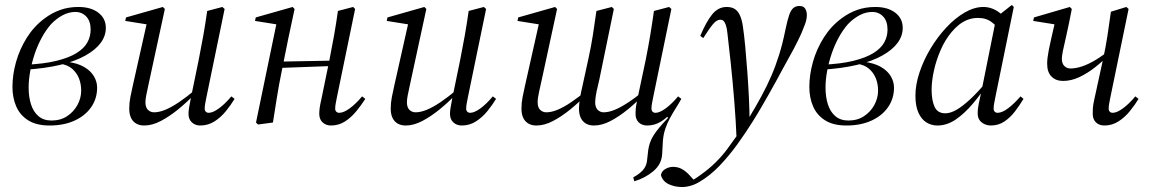

<svg xmlns="http://www.w3.org/2000/svg" viewBox="-20 -492 4625 771"><path d="M179 12Q126 12 93 -9Q60 -30 45 -65Q30 -100 30 -143Q30 -192 44.5 -243.5Q59 -295 88 -341Q117 -387 159 -418Q188 -440 221.5 -452Q255 -464 295 -464Q345 -464 375 -441Q405 -418 405 -380Q405 -348 384.5 -320Q364 -292 323 -269Q282 -246 221.5 -231.5Q161 -217 80 -212V-232Q155 -235 206 -247.5Q257 -260 287.5 -279Q318 -298 331 -322Q344 -346 344 -373Q344 -407 326.5 -425.5Q309 -444 283 -444Q256 -444 231 -430.5Q206 -417 185 -395Q164 -371 147.5 -340.5Q131 -310 119.5 -276Q108 -242 101.5 -207Q95 -172 95 -140Q95 -103 104.5 -73Q114 -43 134.5 -25.5Q155 -8 187 -8Q223 -8 249.5 -25.5Q276 -43 291 -70.5Q306 -98 306 -128Q306 -155 297 -177.5Q288 -200 269.5 -216Q251 -232 221 -236L248 -250V-244Q290 -239 317 -223.5Q344 -208 357 -186Q370 -164 370 -140Q370 -96 346 -61.5Q322 -27 279 -7.5Q236 12 179 12Z M559 12Q540 12 526.5 4Q513 -4 506 -19Q499 -34 499 -56Q499 -79 503.5 -102Q508 -125 513 -147L570 -401L583 -392L483 -408L486 -422L634 -464L642 -456L581 -174Q578 -159 574 -141.5Q570 -124 567 -108Q564 -92 564 -81Q564 -61 574 -51Q584 -41 599 -41Q619 -41 643.5 -51Q668 -61 698.5 -81.5Q729 -102 766 -133L768 -114H762Q730 -81 695 -52.5Q660 -24 625.5 -6Q591 12 559 12ZM784 12Q764 12 750.5 -0.5Q737 -13 737 -35Q737 -44 739 -58Q741 -72 748 -107L749 -111L778 -252Q788 -302 796.5 -350Q805 -398 812 -448L873 -464L882 -456L809 -102Q806 -86 804 -76Q802 -66 802 -55Q802 -48 806.5 -43.5Q811 -39 818 -39Q835 -39 859.5 -57Q884 -75 909 -105L922 -95Q907 -70 886.5 -45Q866 -20 840.5 -4Q815 12 784 12Z M1016 8 1008 0 1091 -401 1104 -392 1004 -408 1007 -422 1155 -464 1163 -456 1138 -339 1110 -200Q1100 -151 1092 -101Q1084 -51 1076 0ZM1070 -218V-244L1343 -249V-228ZM1309 12Q1289 12 1275.5 -0.5Q1262 -13 1262 -35Q1262 -44 1263.5 -57Q1265 -70 1271 -96L1303 -252Q1313 -302 1321.5 -350Q1330 -398 1337 -448L1398 -464L1406 -456L1333 -102Q1330 -86 1328 -76Q1326 -66 1326 -55Q1326 -48 1330.5 -43.5Q1335 -39 1342 -39Q1360 -39 1384.5 -57Q1409 -75 1434 -105L1447 -95Q1431 -70 1410.5 -45Q1390 -20 1365 -4Q1340 12 1309 12Z M1609 12Q1590 12 1576.5 4Q1563 -4 1556 -19Q1549 -34 1549 -56Q1549 -79 1553.5 -102Q1558 -125 1563 -147L1620 -401L1633 -392L1533 -408L1536 -422L1684 -464L1692 -456L1631 -174Q1628 -159 1624 -141.5Q1620 -124 1617 -108Q1614 -92 1614 -81Q1614 -61 1624 -51Q1634 -41 1649 -41Q1669 -41 1693.5 -51Q1718 -61 1748.5 -81.5Q1779 -102 1816 -133L1818 -114H1812Q1780 -81 1745 -52.5Q1710 -24 1675.5 -6Q1641 12 1609 12ZM1834 12Q1814 12 1800.5 -0.5Q1787 -13 1787 -35Q1787 -44 1789 -58Q1791 -72 1798 -107L1799 -111L1828 -252Q1838 -302 1846.5 -350Q1855 -398 1862 -448L1923 -464L1932 -456L1859 -102Q1856 -86 1854 -76Q1852 -66 1852 -55Q1852 -48 1856.5 -43.5Q1861 -39 1868 -39Q1885 -39 1909.5 -57Q1934 -75 1959 -105L1972 -95Q1957 -70 1936.5 -45Q1916 -20 1890.5 -4Q1865 12 1834 12Z M2527 236 2523 220Q2546 208 2560.5 192.5Q2575 177 2578 155L2583 111Q2585 97 2589.5 83Q2594 69 2603 54Q2612 39 2627 21Q2642 3 2663 -19L2655 -26L2701 -94L2716 -95Q2706 -77 2694 -58Q2682 -39 2670.5 -18Q2659 3 2651.5 25.5Q2644 48 2642 73L2639 126Q2637 167 2604 195Q2571 223 2527 236ZM2134 12Q2115 12 2101.5 4Q2088 -4 2081 -19Q2074 -34 2074 -56Q2074 -79 2078.5 -102Q2083 -125 2088 -147L2145 -401L2158 -392L2058 -408L2061 -422L2209 -464L2217 -456L2156 -174Q2151 -151 2145 -124.5Q2139 -98 2139 -81Q2139 -61 2149 -51Q2159 -41 2174 -41Q2194 -41 2218.5 -51Q2243 -61 2273.5 -81.5Q2304 -102 2341 -133L2344 -114H2337Q2305 -81 2270 -52.5Q2235 -24 2200.5 -6Q2166 12 2134 12ZM2365 12Q2346 12 2332.5 4Q2319 -4 2312 -19Q2305 -34 2305 -56Q2305 -66 2306 -75.5Q2307 -85 2310 -98H2309Q2311 -110 2313.5 -122.5Q2316 -135 2319 -147L2343 -257Q2354 -307 2361 -352.5Q2368 -398 2375 -448L2437 -464L2445 -456L2387 -174Q2385 -163 2380.5 -145.5Q2376 -128 2373 -110Q2370 -92 2370 -81Q2370 -61 2380 -51Q2390 -41 2404 -41Q2424 -41 2448.5 -51Q2473 -61 2504 -81.5Q2535 -102 2572 -133L2574 -114H2567Q2536 -81 2501 -52.5Q2466 -24 2431.5 -6Q2397 12 2365 12ZM2579 12Q2558 12 2545 -0.5Q2532 -13 2532 -35Q2532 -44 2533 -56.5Q2534 -69 2540 -94L2541 -101L2573 -252Q2583 -302 2591 -350Q2599 -398 2606 -448L2667 -464L2676 -456L2603 -102Q2600 -86 2598 -76Q2596 -66 2596 -55Q2596 -48 2600.5 -43.5Q2605 -39 2612 -39Q2629 -39 2653.5 -57Q2678 -75 2703 -105L2716 -95Q2701 -70 2680.5 -45Q2660 -20 2634.5 -4Q2609 12 2579 12Z M2719 259Q2689 259 2665 247.5Q2641 236 2634 211Q2637 195 2652 186.5Q2667 178 2683 178Q2703 178 2719.5 187.5Q2736 197 2752 215L2769 234V239H2756V234Q2762 231 2769 227Q2776 223 2782.5 218Q2789 213 2795 209Q2856 166 2900 107Q2944 48 2986 -16Q3015 -64 3037.5 -105.5Q3060 -147 3077.5 -187.5Q3095 -228 3109 -273Q3123 -318 3134 -373Q3142 -411 3149 -431.5Q3156 -452 3166 -460Q3176 -468 3190 -468Q3207 -468 3213.5 -457Q3220 -446 3220 -432Q3220 -413 3211.5 -392Q3203 -371 3198 -358Q3184 -327 3167 -295Q3150 -263 3123 -215Q3110 -191 3096.5 -166Q3083 -141 3067.5 -114Q3052 -87 3035.5 -58.5Q3019 -30 3000 0Q2975 40 2942 86Q2909 132 2870 173Q2831 214 2786 240Q2774 247 2762.5 251Q2751 255 2740.5 257Q2730 259 2719 259ZM2938 69Q2935 -7 2928.5 -87Q2922 -167 2914.5 -238Q2907 -309 2901 -359Q2899 -380 2894.5 -392Q2890 -404 2885 -408.5Q2880 -413 2873 -413Q2858 -413 2843 -395Q2828 -377 2804 -339L2792 -348Q2816 -405 2840 -434.5Q2864 -464 2898 -464Q2918 -464 2930.5 -456Q2943 -448 2951 -431Q2959 -414 2963 -387Q2968 -354 2972.5 -306Q2977 -258 2981 -203.5Q2985 -149 2987.5 -96.5Q2990 -44 2990 -1H2993Z M3379 12Q3326 12 3293 -9Q3260 -30 3245 -65Q3230 -100 3230 -143Q3230 -192 3244.5 -243.5Q3259 -295 3288 -341Q3317 -387 3359 -418Q3388 -440 3421.5 -452Q3455 -464 3495 -464Q3545 -464 3575 -441Q3605 -418 3605 -380Q3605 -348 3584.5 -320Q3564 -292 3523 -269Q3482 -246 3421.5 -231.5Q3361 -217 3280 -212V-232Q3355 -235 3406 -247.5Q3457 -260 3487.5 -279Q3518 -298 3531 -322Q3544 -346 3544 -373Q3544 -407 3526.5 -425.5Q3509 -444 3483 -444Q3456 -444 3431 -430.5Q3406 -417 3385 -395Q3364 -371 3347.5 -340.5Q3331 -310 3319.5 -276Q3308 -242 3301.5 -207Q3295 -172 3295 -140Q3295 -103 3304.5 -73Q3314 -43 3334.5 -25.5Q3355 -8 3387 -8Q3423 -8 3449.5 -25.5Q3476 -43 3491 -70.5Q3506 -98 3506 -128Q3506 -155 3497 -177.5Q3488 -200 3469.5 -216Q3451 -232 3421 -236L3448 -250V-244Q3490 -239 3517 -223.5Q3544 -208 3557 -186Q3570 -164 3570 -140Q3570 -96 3546 -61.5Q3522 -27 3479 -7.5Q3436 12 3379 12Z M3744 12Q3720 12 3700 -0.5Q3680 -13 3668 -39.5Q3656 -66 3656 -108Q3656 -152 3672.5 -201.5Q3689 -251 3717 -297.5Q3745 -344 3780 -381.5Q3815 -419 3853.5 -441.5Q3892 -464 3929 -464Q3947 -464 3964.5 -457.5Q3982 -451 3997.5 -438Q4013 -425 4024 -407L3998 -368Q3985 -385 3963 -402.5Q3941 -420 3907 -420Q3886 -420 3867 -413Q3848 -406 3831.5 -393Q3815 -380 3801 -363Q3775 -332 3757 -290.5Q3739 -249 3730 -207Q3721 -165 3721 -132Q3721 -89 3733 -63Q3745 -37 3776 -37Q3796 -37 3820 -50.5Q3844 -64 3875.5 -93Q3907 -122 3946 -169L3954 -164H3952Q3920 -115 3886 -75Q3852 -35 3817 -11.5Q3782 12 3744 12ZM3959 12Q3938 12 3922 -0.5Q3906 -13 3906 -36Q3906 -42 3906.5 -50Q3907 -58 3910.5 -76.5Q3914 -95 3922 -130L3923 -135L3981 -423L3986 -427L4043 -472L4051 -464L3977 -102Q3974 -86 3972 -76Q3970 -66 3970 -55Q3970 -48 3974.5 -43.5Q3979 -39 3986 -39Q4004 -39 4028 -57Q4052 -75 4078 -105L4090 -95Q4075 -70 4056 -45Q4037 -20 4013 -4Q3989 12 3959 12Z M4249 -167Q4220 -167 4202.5 -184.5Q4185 -202 4185 -236Q4185 -247 4186.5 -260Q4188 -273 4191.5 -291Q4195 -309 4201 -335.5Q4207 -362 4216 -401L4229 -392L4129 -408L4132 -422L4276 -464L4284 -456Q4271 -389 4262 -349.5Q4253 -310 4248.5 -289Q4244 -268 4244 -256Q4244 -237 4254 -227Q4264 -217 4279 -217Q4299 -217 4324 -225Q4349 -233 4380 -251.5Q4411 -270 4448 -301L4450 -282H4444Q4412 -249 4379 -223Q4346 -197 4313.5 -182Q4281 -167 4249 -167ZM4415 12Q4394 12 4381 -0.5Q4368 -13 4368 -35Q4368 -44 4368.5 -57Q4369 -70 4375 -96L4409 -252Q4420 -302 4427 -348Q4434 -394 4441 -445L4503 -464L4512 -456L4439 -102Q4436 -86 4434 -76Q4432 -66 4432 -55Q4432 -48 4436.5 -43.5Q4441 -39 4448 -39Q4465 -39 4489.5 -57Q4514 -75 4539 -105L4552 -95Q4537 -70 4516.5 -45Q4496 -20 4470.5 -4Q4445 12 4415 12Z"/></svg>

Font: Source Serif 4 60pt
Style: Italic
Weight: 400
Italic angle: -12°
Version: Version 4.004;hotconv 1.0.116;makeotfexe 2.5.65601